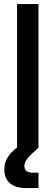

<svg xmlns="http://www.w3.org/2000/svg" viewBox="-20 -748 281 972"><path d="M174.8 -727.5V0H66.4V-727.5ZM111.8 204.1Q60.5 204.1 31.2 180.2Q2 156.2 2 109.9Q2 70.8 25.1 39.1Q48.3 7.3 101.6 -25.4L174.8 0Q134.3 34.7 118.9 54.2Q103.5 73.7 103.5 92.8Q103.5 126 145 126H174.8V204.1Z"/></svg>

Font: Inter Display Medium
Style: Regular
Weight: 500
Designer: Rasmus Andersson
Foundry: rsms
Version: Version 4.001;git-9221beed3